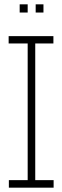

<svg xmlns="http://www.w3.org/2000/svg" viewBox="-20 -868 289 888"><path d="M108 0V-667L140 -701H143V-35L111 0ZM21 0V-35H108V0ZM111 0 143 -35H228V0ZM20 -667V-701H140L108 -667ZM143 -667V-701H227V-667ZM145 -810V-848H181V-810ZM71 -810V-848H108V-810Z"/></svg>

Font: Foldit ExtraLight
Style: Regular
Weight: 250
Version: Version 1.003